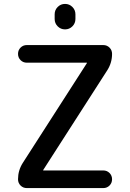

<svg xmlns="http://www.w3.org/2000/svg" viewBox="-20 -960 664 980"><path d="M96 -128 423 -637Q423 -638 423.5 -638Q424 -638 424 -639Q424 -640 423 -640H117Q98 -640 85 -653Q72 -666 72 -685Q72 -704 85 -717Q98 -730 117 -730H507Q526 -730 539 -717Q552 -704 552 -685Q552 -640 528 -602L201 -93Q201 -92 200.5 -92Q200 -92 200 -91Q200 -90 201 -90H507Q526 -90 539 -77Q552 -64 552 -45Q552 -26 539 -13Q526 0 507 0H117Q98 0 85 -13Q72 -26 72 -45Q72 -90 96 -128ZM259 -887Q259 -909 274.5 -924.5Q290 -940 312 -940Q334 -940 349.5 -924.5Q365 -909 365 -887V-863Q365 -841 349.5 -825.5Q334 -810 312 -810Q290 -810 274.5 -825.5Q259 -841 259 -863Z"/></svg>

Font: Rounded Mplus 1c Medium
Style: Regular
Weight: 500
Version: Version 1.059.20150529